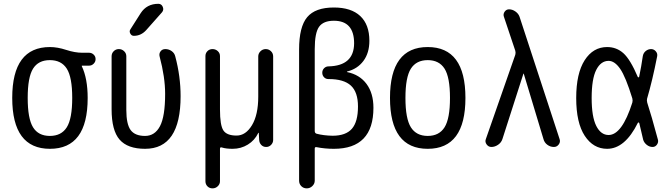

<svg xmlns="http://www.w3.org/2000/svg" viewBox="-20 -780 3540 1019"><path d="M334.5 -415.5Q305.7 -460.9 244.6 -460.9Q183.6 -460.9 155.3 -415.5Q127 -370.1 127 -260.3Q127 -150.4 155.3 -104.5Q183.6 -58.6 244.6 -58.6Q305.7 -58.6 334.5 -104.5Q363.3 -150.4 363.3 -260.3Q363.3 -370.1 334.5 -415.5ZM245.1 -530.3Q285.2 -530.3 331.5 -515.1Q377.9 -500 417 -500H453.1Q466.8 -500 477.1 -490.2Q487.3 -480.5 487.3 -466.3Q487.3 -452.1 477.1 -441.9Q466.8 -431.6 453.1 -431.6H415Q414.1 -431.6 414.1 -430.7V-428.7Q445.3 -363.3 445.3 -259.8Q445.3 9.8 245.1 9.8Q44.9 9.8 44.9 -260.3Q44.9 -530.3 245.1 -530.3Z M750 9.8Q657.2 9.8 614.7 -39.1Q572.3 -87.9 572.3 -200.2V-481.4Q572.3 -497.1 583.5 -508.3Q594.7 -519.5 610.8 -519.5Q627 -519.5 638.7 -508.3Q650.4 -497.1 650.4 -481.4V-196.3Q650.4 -121.1 673.3 -89.8Q696.3 -58.6 750 -58.6Q801.8 -58.6 829.1 -110.4Q856.4 -162.1 856.4 -282.2Q856.4 -370.1 827.1 -480.5Q823.2 -495.1 832 -507.3Q840.8 -519.5 857.4 -519.5Q876 -519.5 891.1 -508.8Q906.2 -498 910.2 -480.5Q938.5 -375 938.5 -269.5Q938.5 9.8 750 9.8ZM726.6 -710Q758.8 -759.8 820.3 -759.8Q836.9 -759.8 843.8 -743.7Q850.6 -727.5 839.8 -714.8L755.9 -620.1Q728.5 -589.8 690.4 -589.8Q677.7 -589.8 671.4 -602.1Q665 -614.3 671.9 -624Z M1070.3 181.6V-482.4Q1070.3 -498 1081.1 -508.8Q1091.8 -519.5 1107.9 -519.5Q1124 -519.5 1135.7 -508.8Q1147.5 -498 1147.5 -482.4V-198.2Q1147.5 -115.2 1165.5 -87.9Q1183.6 -60.5 1235.4 -60.5Q1284.2 -60.5 1317.4 -115.7Q1350.6 -170.9 1350.6 -267.6V-480.5Q1350.6 -496.1 1362.3 -507.8Q1374 -519.5 1390.6 -519.5Q1406.2 -519.5 1418 -508.3Q1429.7 -497.1 1429.7 -480.5V-37.1Q1429.7 -22.5 1418.9 -11.2Q1408.2 0 1392.6 0Q1377 0 1366.7 -10.7Q1356.4 -21.5 1355.5 -37.1L1353.5 -74.2Q1353.5 -75.2 1352.5 -75.2Q1350.6 -75.2 1350.6 -74.2Q1332 -35.2 1295.4 -12.7Q1258.8 9.8 1214.8 9.8Q1179.7 9.8 1158.2 2.9Q1147.5 -1 1147.5 9.8V181.6Q1147.5 197.3 1135.7 208.5Q1124 219.7 1107.9 219.7Q1091.8 219.7 1081.1 209Q1070.3 198.2 1070.3 181.6Z M1650.4 -519.5V-85Q1650.4 -73.2 1660.2 -70.3Q1697.3 -60.5 1745.1 -59.6Q1815.4 -59.6 1847.7 -96.7Q1879.9 -133.8 1879.9 -214.8Q1879.9 -291 1842.3 -325.7Q1804.7 -360.4 1724.6 -360.4H1722.7Q1709 -360.4 1699.7 -370.1Q1690.4 -379.9 1690.4 -394Q1690.4 -408.2 1700.2 -418Q1710 -427.7 1723.6 -427.7Q1858.4 -430.7 1859.4 -549.8Q1859.4 -669.9 1752 -669.9Q1696.3 -669.9 1673.3 -637.7Q1650.4 -605.5 1650.4 -519.5ZM1567.4 178.7V-517.6Q1567.4 -637.7 1610.4 -689Q1653.3 -740.2 1752 -740.2Q1843.8 -740.2 1892.1 -694.8Q1940.4 -649.4 1940.4 -563.5Q1940.4 -499 1908.7 -456.5Q1877 -414.1 1822.3 -400.4Q1821.3 -400.4 1821.3 -398.4Q1821.3 -397.5 1822.3 -397.5Q1888.7 -383.8 1925.3 -334.5Q1961.9 -285.2 1961.9 -208Q1961.9 9.8 1752 9.8Q1704.1 9.8 1660.2 1Q1650.4 -1 1650.4 8.8V178.7Q1650.4 195.3 1637.7 207.5Q1625 219.7 1607.9 219.7Q1590.8 219.7 1579.1 208Q1567.4 196.3 1567.4 178.7Z M2339.4 -415.5Q2310.5 -460.9 2250 -460.9Q2189.5 -460.9 2160.6 -415.5Q2131.8 -370.1 2131.8 -260.3Q2131.8 -150.4 2160.6 -104.5Q2189.5 -58.6 2250 -58.6Q2310.5 -58.6 2339.4 -104.5Q2368.2 -150.4 2368.2 -260.3Q2368.2 -370.1 2339.4 -415.5ZM2450.2 -260.3Q2450.2 9.8 2250 9.8Q2049.8 9.8 2049.8 -260.3Q2049.8 -530.3 2250 -530.3Q2450.2 -530.3 2450.2 -260.3Z M2587.9 0Q2572.3 0 2562.5 -13.7Q2552.7 -27.3 2558.6 -42L2714.8 -489.3Q2717.8 -500 2714.8 -510.7L2654.3 -691.4Q2649.4 -705.1 2658.2 -717.8Q2667 -730.5 2681.6 -730.5Q2699.2 -730.5 2715.3 -719.2Q2731.4 -708 2737.3 -691.4L2950.2 -41Q2955.1 -26.4 2945.3 -13.2Q2935.5 0 2919.9 0Q2900.4 0 2884.8 -11.7Q2869.1 -23.4 2864.3 -42L2759.8 -388.7Q2759.8 -389.6 2758.8 -389.6Q2757.8 -389.6 2757.8 -388.7L2646.5 -42Q2640.6 -23.4 2623.5 -11.7Q2606.4 0 2587.9 0Z M3210 -457Q3168.9 -457 3144.5 -409.2Q3120.1 -361.3 3120.1 -259.8Q3120.1 -160.2 3144.5 -111.8Q3168.9 -63.5 3210 -63.5Q3281.2 -63.5 3335.9 -235.4Q3338.9 -246.1 3335.9 -257.8Q3300.8 -372.1 3271.5 -414.6Q3242.2 -457 3210 -457ZM3202.1 9.8Q3128.9 9.8 3083.5 -59.1Q3038.1 -127.9 3038.1 -259.8Q3038.1 -390.6 3083 -460.4Q3127.9 -530.3 3202.1 -530.3Q3252 -530.3 3288.6 -497.6Q3325.2 -464.8 3365.2 -371.1Q3366.2 -369.1 3368.7 -369.6Q3371.1 -370.1 3372.1 -372.1Q3383.8 -427.7 3391.6 -482.4Q3394.5 -499 3407.2 -509.3Q3419.9 -519.5 3435.5 -519.5Q3450.2 -519.5 3460.4 -507.8Q3470.7 -496.1 3467.8 -481.4Q3442.4 -351.6 3414.1 -255.9Q3412.1 -247.1 3415 -235.4Q3436.5 -169.9 3471.7 -39.1Q3475.6 -25.4 3466.8 -12.7Q3458 0 3443.4 0Q3426.8 0 3412.6 -11.2Q3398.4 -22.5 3393.6 -38.1Q3383.8 -83 3373 -126Q3372.1 -128.9 3369.6 -129.9Q3367.2 -130.9 3365.2 -127.9Q3296.9 9.8 3202.1 9.8Z"/></svg>

Font: Rounded-X Mgen+ 1m regular
Style: Regular
Weight: 400
Designer: [Source Han Sans]
Ryoko NISHIZUKA  (kana & ideographs); Paul D. Hunt (Latin, Greek & Cyrillic); Wenlong ZHANG  (bopomofo
Version: Version 1.059.20150602